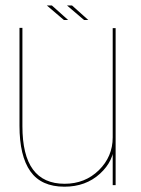

<svg xmlns="http://www.w3.org/2000/svg" viewBox="-20 -698 531 724"><path d="M405 0H416V-592H405V-107.5ZM64.5 -593H53.5V-224Q53.5 -110 94.5 -52Q135.5 6 223 6Q303.5 6 357 -43Q410.5 -92 410.5 -156.5L405 -180Q405 -107.5 352.8 -56.2Q300.5 -5 223.5 -5Q144 -5 104.2 -59Q64.5 -113 64.5 -222ZM297 -622.5H313L251.5 -677.5H232.5ZM221 -622.5H237L175.5 -677.5H156.5Z"/></svg>

Font: Anybody UltraCondensed Thin Thin
Style: Regular
Weight: 250
Version: Version 1.111